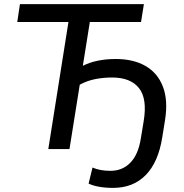

<svg xmlns="http://www.w3.org/2000/svg" viewBox="-20 -725 895 934"><path d="M530 189Q493 189 462 183.5Q431 178 411 168L430 90Q466 106 517 106Q576 106 614.5 66Q653 26 665 -51L679 -136Q697 -245 656 -296.5Q615 -348 525 -348Q485 -348 445 -340.5Q405 -333 368 -313L318 0H215L313 -618H64L77 -705H680L666 -618H417L383 -405Q449 -438 543 -438Q629 -438 688 -404Q747 -370 772.5 -303.5Q798 -237 783 -142L769 -55Q750 64 689 126.5Q628 189 530 189Z"/></svg>

Font: Nunito Sans SemiBold
Style: Italic
Weight: 600
Italic angle: -9°
Designer: Vernon Adams
Foundry: Vernon Adams
Version: Version 3.006; ttfautohint (v1.8.3)